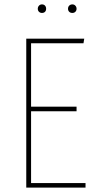

<svg xmlns="http://www.w3.org/2000/svg" viewBox="-20 -858 447 878"><path d="M171.9 -837.9Q180.7 -837.9 185.8 -832.3Q190.9 -826.7 190.9 -817.9Q190.9 -809.1 185.8 -804Q180.7 -798.8 171.9 -798.8Q163.6 -798.8 158.2 -804.2Q152.8 -809.6 152.8 -817.9Q152.8 -826.2 158.2 -832Q163.6 -837.9 171.9 -837.9ZM311 -837.9Q319.3 -837.9 324.7 -832Q330.1 -826.2 330.1 -817.9Q330.1 -809.6 324.7 -804.2Q319.3 -798.8 311 -798.8Q301.8 -798.8 296.4 -804.2Q291 -809.6 291 -817.9Q291 -826.7 296.6 -832.3Q302.2 -837.9 311 -837.9ZM365.2 -681.2 361.8 -660.2H122.1V-370.1H330.1V-349.1H122.1V-21H371.1V0H100.1V-681.2Z"/></svg>

Font: Fira Sans Compressed Thin
Style: Regular
Weight: 100
Width: 1
Designer: Carrois Corporate & Edenspiekermann AG
Foundry: Carrois Corporate GbR & Edenspiekermann AG
Version: Version 4.203;PS 004.203;hotconv 1.0.88;makeotf.lib2.5.64775